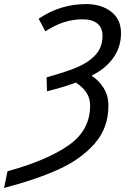

<svg xmlns="http://www.w3.org/2000/svg" viewBox="-76 -744 615 944"><path d="M-39 98Q154 45 260.5 -29Q367 -103 367 -224Q367 -261 349.5 -288Q332 -315 297 -338Q245 -318 155 -295L153 -364Q245 -389 301.5 -412.5Q358 -436 393 -473.5Q428 -511 428 -568Q428 -608 402.5 -628.5Q377 -649 332 -649Q282 -649 237.5 -634.5Q193 -620 147 -590L114 -652Q221 -724 347 -724Q422 -724 470.5 -686.5Q519 -649 519 -581Q519 -513 481 -459.5Q443 -406 374 -372Q410 -349 433.5 -311.5Q457 -274 457 -224Q457 -115 389 -37.5Q321 40 209.5 90Q98 140 -56 180Z"/></svg>

Font: Noto Sans UI Narrow
Style: Italic
Weight: 400
Width: 4
Italic angle: -12°
Designer: Monotype Design Team
Foundry: Monotype Imaging Inc.
Version: Version 1.001